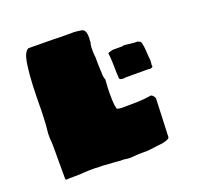

<svg xmlns="http://www.w3.org/2000/svg" viewBox="-107 -695 839 816"><g transform="rotate(-20 312.5 -287.0)"><path d="M334 5 321 3H305Q290 1 253 -1Q245 -1 238 -2Q231 -3 225 -3H203L193 -4Q161 -4 146 -3Q131 -1 99 -1H79L61 0L58 -4V-15V-40V-66V-83V-151Q58 -175 56 -186V-210L60 -253Q63 -293 63 -368Q65 -489 78 -543Q85 -572 101 -580L218 -579Q233 -578 261 -578H309Q314 -577 327.5 -576Q341 -575 348 -571Q354 -566 356.5 -557.5Q359 -549 359 -533L358 -525V-513Q355 -506 355 -499Q353 -491 354 -483V-468Q355 -463 355 -454L356 -446V-423L357 -391Q358 -381 358 -363Q360 -349 363 -344Q363 -337 362 -329Q361 -321 361 -313Q360 -301 360 -277Q360 -254 361 -243Q361 -227 366 -210Q376 -206 389 -206Q422 -206 457.5 -207Q493 -208 521 -213Q527 -212 532.5 -205Q538 -198 538 -193L531 -21Q529 -15 523 -13Q506 -5 476 -3Q436 3 423 3H406Q386 3 376 4Q356 6 348 6ZM436 -321Q431 -321 423 -323Q419 -326 419 -329Q417 -355 417 -386Q417 -394 416 -413.5Q415 -433 413 -443L417 -446L435 -451H469H479Q485 -453 489 -453L506 -451Q509 -450 515 -450Q529 -448 537 -448H547Q552 -446 559 -442Q559 -440 562 -437L563 -431Q566 -420 567 -403L569 -372L571 -354Q571 -349 570 -346V-340Q568 -338 570 -329V-328Q570 -323 559 -321Q551 -321 546 -322H533H528H520H512Q509 -320 507 -322H451Q445 -322 442 -321Z"/></g></svg>

Font: Sigmar One
Style: Regular
Weight: 400
Designer: Vernon Adams
Foundry: Vernon Adams
Version: Version 2.000